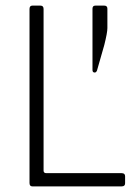

<svg xmlns="http://www.w3.org/2000/svg" viewBox="-20 -663 491 683"><path d="M362 -632V-563Q362 -547 351 -503L325 -412Q322 -405 317 -405Q309 -405 309 -414V-632Q309 -643 319 -643H351Q362 -643 362 -632ZM413 0H95Q85 0 85 -12V-631Q85 -643 95 -643H124Q135 -643 135 -631V-56Q135 -47 145 -47H413Q425 -47 425 -36V-11Q425 0 413 0Z"/></svg>

Font: Rajdhani
Style: Regular
Weight: 400
Designer: Satya Rajpurohit, Jyotish Sonowal
Foundry: Indian Type Foundry
Version: Version 1.201 February 1, 2022